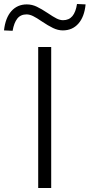

<svg xmlns="http://www.w3.org/2000/svg" viewBox="-91 -940 448 960"><path d="M100 0V-705H165V0ZM-28 -786 -71 -788Q-64 -851 -34 -884.5Q-4 -918 43 -918Q69 -918 93 -906.5Q117 -895 147 -875Q175 -856 192 -847.5Q209 -839 224 -839Q254 -839 271 -859.5Q288 -880 294 -920L337 -918Q331 -856 301 -822Q271 -788 223 -788Q199 -788 174 -800Q149 -812 118 -833Q92 -851 74.5 -859.5Q57 -868 42 -868Q12 -868 -4.5 -847Q-21 -826 -28 -786Z"/></svg>

Font: Nunito Sans 10pt Light
Style: Regular
Weight: 300
Designer: Vernon Adams
Foundry: Vernon Adams
Version: Version 3.101;gftools[0.9.27]